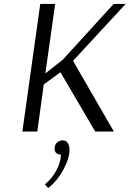

<svg xmlns="http://www.w3.org/2000/svg" viewBox="-20 -670 660 978"><path d="M185 -650H261L211 -296L300 -366L559 -650H620L352 -360L560 0H465L288 -302L203 -240L170 0H94ZM273 54Q285 45 299 45Q313 45 322 54L326 60Q334 74 334 93Q334 137 302 195.5Q270 254 225 288L209 269Q246 239 268.5 195.5Q291 152 290 117Q274 117 265 108Q258 100 258 87Q258 66 273 54Z"/></svg>

Font: Arsenal
Style: Italic
Weight: 400
Italic angle: -9.10001°
Designer: Andrij Shevchenko
Foundry: Stairsfor
Version: Version 2.001;PS 002.001;hotconv 1.0.88;makeotf.lib2.5.64775